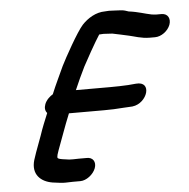

<svg xmlns="http://www.w3.org/2000/svg" viewBox="-49 -674 746 759"><g transform="rotate(-5 323.5 -294.0)"><path d="M394.7 -624C359.5 -624 326.2 -603.9 303.1 -579C278.7 -551.9 224.5 -453.6 209.7 -423.5C194.7 -390.1 176 -352.6 161 -315.6C149.6 -309.2 134.3 -295.5 128.2 -279C122.9 -264.9 124.5 -252.8 132.5 -243.8C120.6 -214.7 109 -187.6 98.8 -156.4L75.4 -93C71.5 -82.4 68.2 -72.5 65.4 -63.1C48.9 -6.8 83.7 24.4 129.8 31.8L160.7 35.8C173.2 37.5 187.1 36.7 210.1 36H239.7C263.3 36 291.5 14.9 300.7 -10C309.6 -34 297.5 -54.9 270.4 -53H241.2C222.3 -52.3 211.2 -52.3 203.1 -52.9C184.5 -55.4 165.6 -57.5 160.5 -60.9C157.4 -63 153.7 -64.2 164.4 -93L188.4 -158C197.7 -183.2 206.1 -206.1 218 -235H356.9C383.8 -235 407.9 -235.9 434.8 -238.1L469.2 -240C469.6 -240.1 470.4 -240.1 470.9 -240.2C530.3 -247.3 559 -334.6 492.1 -328.6L460.7 -325.9C438.8 -324.7 414.6 -324 389.8 -324H253.4C265.3 -352.4 281.2 -386.1 294.9 -414C302 -428.4 348.4 -511.4 364.3 -535C369.9 -535.1 374.1 -535.3 381.4 -536C389.6 -535.8 403.3 -534.4 416.3 -534C437.1 -530.2 457.9 -524.9 481.5 -520C500.3 -516.1 529 -505 561.7 -505H583.7C608 -505 635 -524.7 644 -549C652.5 -572 642.7 -594 616.6 -594H594.6C592.7 -594 588.2 -594.3 578.1 -595.7C550.3 -601.1 525 -611.1 488.2 -615.6C480.5 -617.8 470 -623 454.4 -623C445.2 -623 424.4 -625 411.1 -625C405.8 -625 400 -624 394.7 -624Z"/></g></svg>

Font: Just Breathe
Style: BdObl7
Weight: 400
Foundry: Cannot Into Space Fonts
Version: Version 0.72